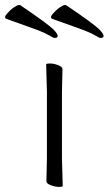

<svg xmlns="http://www.w3.org/2000/svg" viewBox="-81 -728 426 753"><path d="M101 -17 103 -105V-368L100 -475Q100 -479 115 -479Q130 -479 147 -472.5Q164 -466 164 -457L162 -368V-105L165 1Q165 5 150.5 5Q136 5 118.5 -1.5Q101 -8 101 -17ZM178 -708Q289 -633 310 -611Q339 -580 313 -579Q309 -579 289.5 -590.5Q270 -602 222 -619Q174 -636 124 -654Q113 -659 126.5 -674.5Q140 -690 153.5 -699Q167 -708 171 -708ZM124 -654ZM-2 -708Q109 -633 130 -611Q159 -580 133 -579Q129 -579 109.5 -590.5Q90 -602 42 -619Q-6 -636 -56 -654Q-67 -659 -53.5 -674.5Q-40 -690 -26.5 -699Q-13 -708 -8.5 -708Q-4 -708 -2 -708ZM-56 -654Z"/></svg>

Font: ToneOZ-Pinyin-WenKai-Light
Style: Light
Weight: 300
Designer: Fontworks Inc.
Foundry: ToneOZ
Version: Version 0.240331